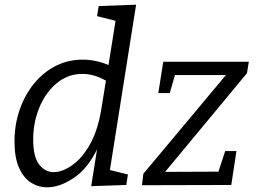

<svg xmlns="http://www.w3.org/2000/svg" viewBox="-20 -792 1095 821"><path d="M182 9Q144 9 112 -11.5Q80 -32 61 -75.5Q42 -119 42 -187Q42 -259 64 -322.5Q86 -386 125.5 -434.5Q165 -483 218 -510Q271 -537 334 -537Q360 -537 387.5 -531.5Q415 -526 444 -514L474 -703L395 -723L402 -766L562 -772L450 -65L527 -46L520 -1L370 4L395 -153Q354 -70 294.5 -30.5Q235 9 182 9ZM210 -56Q246 -56 288 -85Q330 -114 364 -173.5Q398 -233 413 -324L433 -447Q382 -476 332 -476Q271 -476 223.5 -437Q176 -398 149 -334Q122 -270 122 -195Q122 -122 147 -89Q172 -56 210 -56ZM991 -146 969 -1 587 0 593 -49 946 -471H728L706 -394H657L678 -528H1044L1036 -479L686 -57L914 -58L943 -146Z"/></svg>

Font: Bitter
Style: Italic
Weight: 400
Italic angle: -9°
Designer: Sol Matas, and Bitter project Authors
Foundry: Sol Matas
Version: Version 2.001